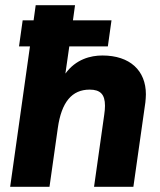

<svg xmlns="http://www.w3.org/2000/svg" viewBox="-20 -717 616 737"><path d="M19 0H170L202 -226C216 -325 256 -373 324 -373C365 -373 383 -355 383 -311C383 -301 382 -289 380 -276L341 0H492L538 -324C539 -335 540 -345 540 -355C540 -446 479 -504 373 -504C327.5 -504 271 -489.5 231 -434.5L246 -539H394L408 -639H260L268 -697H117L109 -639H67L53 -539H95Z"/></svg>

Font: HK Grotesk Black
Style: Italic
Weight: 900
Italic angle: -16°
Designer: Alfredo Marco Pradil
Foundry: Hanken Design Co.
Version: Version 3.001;FEAKit 1.0